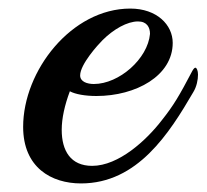

<svg xmlns="http://www.w3.org/2000/svg" viewBox="-20 -418 482 448"><path d="M431 -203C439 -216 442 -232 442 -244C442 -253 439 -260 436 -260C434 -260 432 -258 429 -253C398 -194 385 -172 358 -138C322 -91 257 -31 195 -31C145 -31 124 -66 124 -115C124 -142 131 -173 143 -205C156 -198 179 -194 205 -194C297 -194 383 -241 383 -318C383 -360 346 -398 284 -398C147 -398 34 -253 34 -122C34 -27 100 10 169 10C301 10 375 -107 431 -203ZM330 -339C325 -281 258 -222 199 -222C184 -222 167 -227 167 -242C167 -268 209 -314 219 -324C245 -350 277 -368 302 -368C323 -368 330 -354 330 -339Z"/></svg>

Font: Playball
Style: Regular
Weight: 400
Designer: Robert E. Leuschke
Foundry: Robert E. Leuschke
Version: Version 1.001